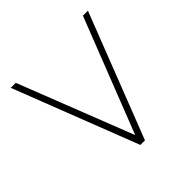

<svg xmlns="http://www.w3.org/2000/svg" viewBox="-145 -648 768 768"><g transform="rotate(-45 239.0 -264.0)"><path d="M21 -528.3 226.1 0H252L457.5 -528.3H429.2L239.3 -42.5L49.3 -528.3Z"/></g></svg>

Font: Vazirmatn Thin
Style: Regular
Weight: 100
Designer: Saber Rastikerdar
Foundry: Saber Rastikerdar
Version: Version 33.003